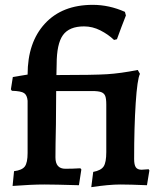

<svg xmlns="http://www.w3.org/2000/svg" viewBox="-20 -762 660 793"><path d="M365 -52Q397 -58 408 -74.5Q419 -91 419 -134V-330Q419 -355 414.5 -366Q410 -377 398 -381.5Q386 -386 360 -386H212L211 -249Q209 -157 209 -112Q209 -65 250 -65Q280 -65 312 -67L316 -62L306 3Q204 0 163 0Q111 0 32 6L38 -55Q71 -59 82.5 -74.5Q94 -90 94 -130V-346Q92 -369 79.5 -377.5Q67 -386 29 -387L25 -393L33 -444L94 -454Q94 -587 165.5 -664.5Q237 -742 363 -742Q431 -742 496 -713L500 -698Q481 -650 463 -600L451 -597Q427 -620 394.5 -636.5Q362 -653 327 -653Q266 -653 240 -617Q214 -581 214 -496L213 -452Q367 -452 422.5 -455.5Q478 -459 549 -473L558 -457Q547 -435 540.5 -336.5Q534 -238 534 -105Q534 -81 541 -71Q548 -61 565 -61L594 -63L597 -58L587 3Q516 0 477 0Q430 0 357 11Z"/></svg>

Font: Alegreya
Style: Bold
Weight: 700
Designer: Juan Pablo del Peral
Foundry: Huerta Tipografica
Version: Version 2.008; ttfautohint (v1.8)